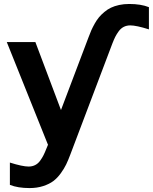

<svg xmlns="http://www.w3.org/2000/svg" viewBox="-20 -728 770 967"><path d="M221.2 0 14.2 -516.1H158.2L287.1 -173.8L425.8 -540Q433.1 -560.1 439.9 -575.4Q446.8 -590.8 457 -609.1Q467.3 -627.4 478.5 -640.9Q489.7 -654.3 505.4 -667.5Q521 -680.7 538.8 -689.2Q556.6 -697.8 580.1 -702.9Q603.5 -708 630.9 -708Q689.9 -708 730 -691.9V-580.1Q666.5 -600.1 636.2 -600.1Q618.2 -600.1 603.5 -592.8Q588.9 -585.4 578.1 -570.8Q567.4 -556.2 560.5 -542.5Q553.7 -528.8 545.9 -508.8L334 50.8Q323.2 79.6 313.2 100.3Q303.2 121.1 285.9 145Q268.6 168.9 248.3 184.1Q228 199.2 197.3 209.2Q166.5 219.2 128.9 219.2Q69.8 219.2 29.8 203.1V90.8Q93.3 110.8 124 110.8Q142.1 110.8 156.7 103.5Q171.4 96.2 181.9 81.8Q192.4 67.4 199.2 53.7Q206.1 40 213.9 20L222.2 0Z"/></svg>

Font: LT Superior
Style: Bold
Weight: 400
Designer: Daniel Lyons
Foundry: LyonsType
Version: Version 1.000